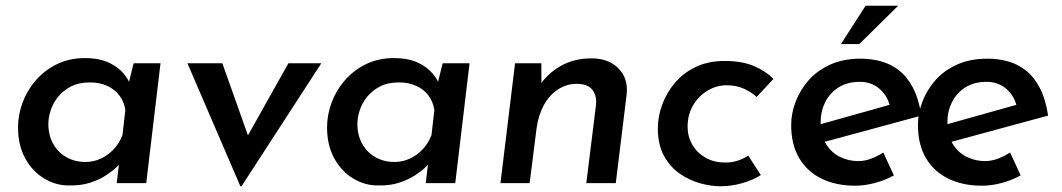

<svg xmlns="http://www.w3.org/2000/svg" viewBox="-20 -640 3713 671"><path d="M222 8Q177 9 135.5 -15.5Q94 -40 68.5 -86Q43 -132 43 -195Q43 -238 58.5 -280.5Q74 -323 104.5 -358.5Q135 -394 178.5 -415.5Q222 -437 277 -437Q322 -437 352.5 -424.5Q383 -412 403 -392.5Q423 -373 434 -348L425 -330L447 -419H541L491 0H388L400 -103L408 -77Q402 -70 387.5 -56Q373 -42 350 -27Q327 -12 295 -1.5Q263 9 222 8ZM279 -74Q307 -74 332 -85.5Q357 -97 377 -118Q397 -139 408 -168L418 -255Q414 -284 397.5 -306Q381 -328 354.5 -340Q328 -352 295 -352Q255 -352 227.5 -337.5Q200 -323 182.5 -301Q165 -279 157 -254Q149 -229 149 -207Q149 -168 165.5 -138Q182 -108 211.5 -91Q241 -74 279 -74Z M820 11 635 -419H757L871 -98L809 -100L988 -419H1103L824 11Z M1302 8Q1257 9 1215.5 -15.5Q1174 -40 1148.5 -86Q1123 -132 1123 -195Q1123 -238 1138.5 -280.5Q1154 -323 1184.5 -358.5Q1215 -394 1258.5 -415.5Q1302 -437 1357 -437Q1402 -437 1432.5 -424.5Q1463 -412 1483 -392.5Q1503 -373 1514 -348L1505 -330L1527 -419H1621L1571 0H1468L1480 -103L1488 -77Q1482 -70 1467.5 -56Q1453 -42 1430 -27Q1407 -12 1375 -1.5Q1343 9 1302 8ZM1359 -74Q1387 -74 1412 -85.5Q1437 -97 1457 -118Q1477 -139 1488 -168L1498 -255Q1494 -284 1477.5 -306Q1461 -328 1434.5 -340Q1408 -352 1375 -352Q1335 -352 1307.5 -337.5Q1280 -323 1262.5 -301Q1245 -279 1237 -254Q1229 -229 1229 -207Q1229 -168 1245.5 -138Q1262 -108 1291.5 -91Q1321 -74 1359 -74Z M1872 -419V-326L1865 -340Q1893 -383 1939.5 -409.5Q1986 -436 2047 -436Q2107 -436 2141.5 -401Q2176 -366 2170 -310L2132 0H2029L2063 -274Q2066 -307 2049.5 -327Q2033 -347 1995 -347Q1960 -347 1929.5 -327Q1899 -307 1880 -271.5Q1861 -236 1855 -190L1831 0H1729L1780 -419Z M2639 -28Q2610 -10 2572.5 0.5Q2535 11 2497 11Q2466 11 2428.5 1Q2391 -9 2357 -32Q2323 -55 2301 -94.5Q2279 -134 2279 -191Q2279 -233 2294.5 -275Q2310 -317 2339.5 -351.5Q2369 -386 2412.5 -406.5Q2456 -427 2513 -427Q2572 -427 2614 -409.5Q2656 -392 2683 -364L2624 -301Q2609 -316 2582 -329Q2555 -342 2519 -342Q2484 -342 2452.5 -323Q2421 -304 2402 -271.5Q2383 -239 2383 -197Q2383 -163 2399.5 -134.5Q2416 -106 2445.5 -89Q2475 -72 2515 -72Q2538 -72 2558 -78.5Q2578 -85 2595 -96Z M2979 -77Q3002 -77 3024.5 -85.5Q3047 -94 3067 -107L3104 -27Q3073 -10 3037.5 -0.5Q3002 9 2968 9Q2902 9 2851.5 -15.5Q2801 -40 2773 -87.5Q2745 -135 2745 -203Q2745 -244 2760.5 -284.5Q2776 -325 2805.5 -359Q2835 -393 2881 -414Q2927 -435 2988 -435Q3025 -435 3059.5 -425.5Q3094 -416 3122.5 -393.5Q3151 -371 3171 -332.5Q3191 -294 3200 -236L2846 -140L2830 -201L3126 -284L3090 -270Q3080 -308 3052 -331Q3024 -354 2985 -354Q2941 -354 2910.5 -334.5Q2880 -315 2864 -283Q2848 -251 2848 -215Q2848 -167 2867 -136.5Q2886 -106 2916 -91.5Q2946 -77 2979 -77ZM3119 -620 2983 -486H2919L3005 -620Z M3422 -77Q3445 -77 3467.5 -85.5Q3490 -94 3510 -107L3547 -27Q3516 -10 3480.5 -0.5Q3445 9 3411 9Q3345 9 3294.5 -15.5Q3244 -40 3216 -87.5Q3188 -135 3188 -203Q3188 -244 3203.5 -284.5Q3219 -325 3248.5 -359Q3278 -393 3324 -414Q3370 -435 3431 -435Q3468 -435 3502.5 -425.5Q3537 -416 3565.5 -393.5Q3594 -371 3614 -332.5Q3634 -294 3643 -236L3289 -140L3273 -201L3569 -284L3533 -270Q3523 -308 3495 -331Q3467 -354 3428 -354Q3384 -354 3353.5 -334.5Q3323 -315 3307 -283Q3291 -251 3291 -215Q3291 -167 3310 -136.5Q3329 -106 3359 -91.5Q3389 -77 3422 -77Z"/></svg>

Font: Josefin Sans Medium
Style: Italic
Weight: 500
Italic angle: -7°
Designer: Santiago Orozco
Foundry: Typemade
Version: Version 2.000